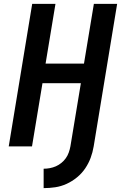

<svg xmlns="http://www.w3.org/2000/svg" viewBox="-20 -755 640 990"><path d="M205 215V115Q221 115 237 112Q253 109 268 102.5Q283 96 296.5 85Q310 74 319.5 60.5Q329 47 334.5 31.5Q340 16 343 0L397 -326H199L145 0H25L146 -735H266L215 -427H413L464 -735H584L463 0Q458 30 447.5 58.5Q437 87 419.5 113Q402 139 377 159.5Q352 180 323.5 193Q295 206 265 210.5Q235 215 205 215Z"/></svg>

Font: Iosevka Curly Extended
Style: Bold Italic
Weight: 700
Width: 7
Italic angle: -9°
Monospace: yes
Designer: Belleve Invis
Foundry: Belleve Invis
Version: Version 11.1.0; ttfautohint (v1.8.3)